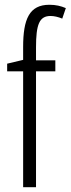

<svg xmlns="http://www.w3.org/2000/svg" viewBox="-20 -785 296 805"><path d="M212 -486V-532H131V-586C131 -683 145 -718 192 -718C207 -718 224 -714 241 -707L256 -751C235 -760 214 -765 187 -765C103 -765 77 -705 77 -588V-534L10 -518V-486H77V0H131V-486Z"/></svg>

Font: Noto Sans Georgian ExtraCondensed Light
Style: Regular
Weight: 300
Width: 2
Designer: Monotype Design Team, Akaki Razmadze
Foundry: Google LLC
Version: Version 2.005